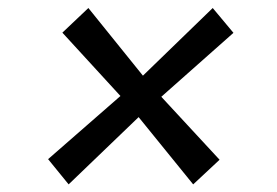

<svg xmlns="http://www.w3.org/2000/svg" viewBox="-20 -568 709 491"><path d="M474 -96.5 334.5 -268.5 155.5 -96.5 103 -161 288 -322.5 139.5 -484.5 206 -547.5 345.5 -374.5 524 -547.5 577 -484 392.5 -320.5 541.5 -159.5Z"/></svg>

Font: Merriweather Light 18pt SemiBold
Style: Italic
Weight: 600
Italic angle: -7.8°
Version: Version 2.101